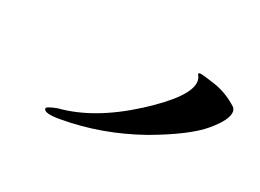

<svg xmlns="http://www.w3.org/2000/svg" viewBox="-39 -536 357 264"><g transform="rotate(20 140.0 -403.5)"><path d="M280 -432Q280 -420 257.5 -401Q235 -382 181 -362Q121 -341 60 -341Q36 -341 36 -348Q36 -351 52 -354Q104 -358 162 -395Q220 -432 220 -455Q220 -459 218 -462.5Q216 -466 219.5 -466Q223 -466 242.5 -459.5Q262 -453 278 -438Q280 -435 280 -432Z"/></g></svg>

Font: Arizonia
Style: Regular
Weight: 400
Designer: Robert E. Leuschke
Foundry: Robert E. Leuschke
Version: Version 1.003